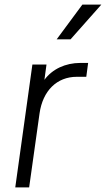

<svg xmlns="http://www.w3.org/2000/svg" viewBox="-20 -810 458 830"><path d="M46 0H106L151 -320C165 -418 226 -478 312 -478H353L361 -538H328C262 -538 206 -511 172 -465L181 -531H120ZM225 -640H285L418 -790H336Z"/></svg>

Font: Mluvka Light
Style: Italic
Weight: 300
Italic angle: -8°
Designer: Modified by Jiří Krblich, Original typeface by Gumpita Rahayu
Foundry: Gumpita Rahayu & Jiří Krblich
Version: Version 2.000;Glyphs 3.1.1 (3134)